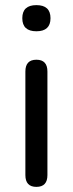

<svg xmlns="http://www.w3.org/2000/svg" viewBox="-20 -724 284 749"><path d="M122 5Q79 5 79 -41V-445Q79 -491 122 -491Q165 -491 165 -445V-41Q165 5 122 5ZM122 -602Q67 -602 67 -653Q67 -704 122 -704Q177 -704 177 -653Q177 -602 122 -602Z"/></svg>

Font: Chiron GoRound TC N
Style: Regular
Weight: 350
Designer: Ryoko NISHIZUKA 西塚涼子 (kana, bopomofo & ideographs); Paul D. Hunt (Latin, Greek & Cyrillic); Sandoll Communications 산돌커뮤니
Foundry: Adobe
Version: Version 1.000;hotconv 1.1.1;makeotfexe 2.6.0